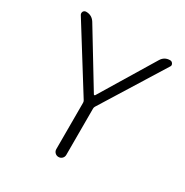

<svg xmlns="http://www.w3.org/2000/svg" viewBox="-168 -892 972 1007"><g transform="rotate(30 318.5 -388.0)"><path d="M51.8 -724.6Q48.8 -729.5 48.8 -734.4Q48.8 -739.3 50.8 -744.1Q56.6 -753.9 68.4 -753.9Q102.5 -753.9 121.1 -724.6L319.3 -398.4Q320.3 -396.5 323.2 -396.5Q326.2 -396.5 327.1 -398.4L524.4 -724.6Q542 -753.9 576.2 -753.9Q586.9 -753.9 592.8 -744.1Q595.7 -739.3 595.7 -734.4Q595.7 -729.5 591.8 -724.6L356.4 -345.7Q352.5 -339.8 352.5 -332V-51.8Q352.5 -39.1 343.8 -30.3Q335 -21.5 322.3 -21.5Q309.6 -21.5 300.8 -30.3Q292 -39.1 292 -51.8V-332Q292 -339.8 288.1 -345.7Z"/></g></svg>

Font: Gen Jyuu Gothic P Light
Style: Regular
Weight: 200
Designer: [Source Han Sans]
Ryoko NISHIZUKA  (kana & ideographs); Paul D. Hunt (Latin, Greek & Cyrillic); Wenlong ZHANG  (bopomofo
Version: Version 1.002.20150607